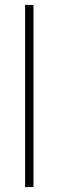

<svg xmlns="http://www.w3.org/2000/svg" viewBox="-20 -760 238 780"><path d="M82 0V-740H116V0Z"/></svg>

Font: Encode Sans Condensed Thin
Style: Regular
Weight: 100
Width: 3
Designer: Multiple Designers
Foundry: Impallari Type
Version: Version 3.000; ttfautohint (v1.8.3) -l 8 -r 50 -G 200 -x 14 